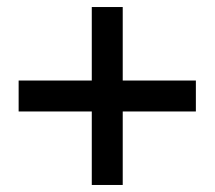

<svg xmlns="http://www.w3.org/2000/svg" viewBox="-20 -526 610 546"><path d="M537 -209H329V0H241V-209H33V-297H241V-506H329V-297H537Z"/></svg>

Font: STIX MathJax Main
Style: Bold Italic
Weight: 700
Italic angle: -16.33°
Designer: MicroPress Inc., with final additions and corrections provided by Coen Hoffman, Elsevier (retired)
Version: Version 1.1.1